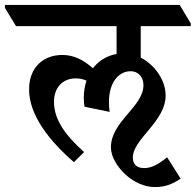

<svg xmlns="http://www.w3.org/2000/svg" viewBox="-71 -644 794 779"><path d="M229 14 270 -27C196 -94 148 -157 148 -231C148 -290 185 -326 236 -326C251 -326 266 -323 280 -317C273 -296 269 -273 269 -248C269 -236 270 -221 272 -211L374 -190C372 -202 371 -216 371 -230C371 -310 411 -355 459 -355C492 -355 511 -329 511 -299C511 -210 379 -152 379 -46C379 -8 405 34 440 66C473 95 515 115 557 115C597 115 625 105 662 81L607 -6C572 23 543 38 514 38C484 38 468 23 468 -5C468 -80 601 -151 601 -256C601 -298 583 -336 553 -370C538 -385 521 -400 500 -410V-538H703V-549L658 -624H-51V-612L-6 -538H402V-425C362 -418 329 -397 306 -367C267 -402 227 -421 182 -421C104 -421 47 -370 47 -281C47 -175 132 -70 229 14Z"/></svg>

Font: Noto Serif Devanagari SemiCondensed SemiBold
Style: Regular
Weight: 600
Width: 4
Designer: Universal Thirst, Indian Type Foundry and the Monotype Design Team
Foundry: Monotype Imaging Inc.
Version: Version 2.004